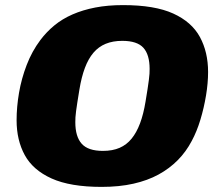

<svg xmlns="http://www.w3.org/2000/svg" viewBox="-20 -720 851 752"><path d="M378 12Q255 12 182 -21Q109 -54 77 -112.5Q45 -171 45 -249Q45 -301 54.5 -356.5Q64 -412 84.5 -465.5Q105 -519 138 -563Q162 -595 193 -620.5Q224 -646 264 -663.5Q304 -681 353 -690.5Q402 -700 462 -700Q586 -700 658.5 -667Q731 -634 763 -575Q795 -516 795 -438Q795 -395 787 -346.5Q779 -298 765 -251.5Q751 -205 731 -168Q709 -126 676.5 -93Q644 -60 601 -36.5Q558 -13 502.5 -0.5Q447 12 378 12ZM383 -129Q421 -129 448.5 -141Q476 -153 495.5 -177Q515 -201 528.5 -237Q542 -273 550 -322Q555 -351 558 -371.5Q561 -392 563 -406.5Q565 -421 565.5 -431Q566 -441 566 -450Q566 -506 541.5 -533Q517 -560 459 -560Q422 -560 394 -548.5Q366 -537 346 -513.5Q326 -490 312.5 -454Q299 -418 291 -369Q286 -340 283 -319.5Q280 -299 278 -285Q276 -271 275.5 -260.5Q275 -250 275 -241Q275 -185 300 -157Q325 -129 383 -129Z"/></svg>

Font: Archivo Expanded Black
Style: Italic
Weight: 900
Width: 7
Italic angle: -10°
Designer: Hector Gatti
Foundry: Omnibus-Type
Version: Version 2.001